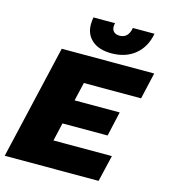

<svg xmlns="http://www.w3.org/2000/svg" viewBox="-126 -974 942 1073"><g transform="rotate(15 345.0 -437.5)"><path d="M634 -875Q620 -797 566 -752Q512 -707 429 -707Q357 -707 317 -741.5Q277 -776 277 -834Q277 -856 281 -875H406Q403 -864 403 -854Q403 -836 415 -825Q427 -814 448 -814Q498 -814 509 -875ZM2 0 155 -660H690L655 -507H324L299 -400H560L528 -258H267L243 -153H581L545 0Z"/></g></svg>

Font: Elaine Sans ExtraBold
Style: Italic
Weight: 800
Italic angle: -13°
Designer: Wei Huang
Foundry: Wei Huang
Version: Version 2.001;December 24, 2019;FontCreator 12.0.0.2547 64-b